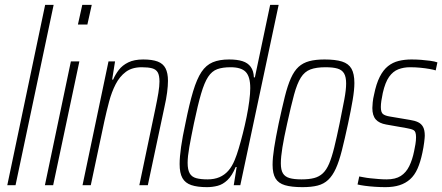

<svg xmlns="http://www.w3.org/2000/svg" viewBox="-20 -763 1822 791"><path d="M10 0 166 -743H201L44 0Z M301 -662 319 -743H358L340 -662ZM165 0 272 -510H307L199 0Z M320 0 427 -510H454L442 -435H446Q455 -456 469.5 -475Q484 -494 508.5 -506Q533 -518 570 -518Q607 -518 629.5 -509.5Q652 -501 662 -481.5Q672 -462 672 -430Q672 -410 668.5 -382.5Q665 -355 657 -320L589 0H554L620 -315Q628 -353 632.5 -380.5Q637 -408 637 -427Q637 -452 630 -464.5Q623 -477 607 -481.5Q591 -486 564 -486Q524 -486 498.5 -467Q473 -448 456.5 -416Q440 -384 429.5 -344.5Q419 -305 410 -264L354 0Z M833 8Q793 8 768 -0.5Q743 -9 731.5 -29.5Q720 -50 720 -87Q720 -116 726 -158Q732 -200 744 -255Q760 -335 775.5 -386.5Q791 -438 810 -466.5Q829 -495 856.5 -506.5Q884 -518 924 -518Q957 -518 979 -511Q1001 -504 1013 -487.5Q1025 -471 1026 -444H1030L1093 -743H1128L970 0H943L955 -75H951Q936 -39 917 -21Q898 -3 876.5 2.5Q855 8 833 8ZM835 -24Q863 -24 884 -33Q905 -42 920.5 -59.5Q936 -77 947 -104Q955 -123 963.5 -151.5Q972 -180 980.5 -213.5Q989 -247 996 -281.5Q1003 -316 1007 -347Q1011 -378 1011 -400Q1011 -447 992.5 -466.5Q974 -486 930 -486Q897 -486 875 -478Q853 -470 837.5 -446.5Q822 -423 808.5 -377Q795 -331 779 -255Q767 -197 760 -157.5Q753 -118 753 -92Q753 -64 761.5 -49Q770 -34 788.5 -29Q807 -24 835 -24Z M1226 8Q1181 8 1154 0Q1127 -8 1115 -28Q1103 -48 1103 -84Q1103 -113 1109.5 -154.5Q1116 -196 1128 -254Q1142 -319 1153.5 -365Q1165 -411 1178.5 -441Q1192 -471 1210 -487.5Q1228 -504 1254 -511Q1280 -518 1317 -518Q1362 -518 1389 -509.5Q1416 -501 1428 -480Q1440 -459 1440 -421Q1440 -393 1433 -351.5Q1426 -310 1414 -254Q1400 -189 1388.5 -143.5Q1377 -98 1363.5 -68.5Q1350 -39 1332 -22Q1314 -5 1288.5 1.5Q1263 8 1226 8ZM1222 -24Q1253 -24 1274 -29.5Q1295 -35 1310 -49Q1325 -63 1336 -89Q1347 -115 1357 -155.5Q1367 -196 1379 -254Q1391 -313 1398.5 -353Q1406 -393 1406 -419Q1406 -446 1397.5 -460.5Q1389 -475 1370.5 -480.5Q1352 -486 1321 -486Q1283 -486 1259 -477Q1235 -468 1219.5 -443.5Q1204 -419 1191.5 -373Q1179 -327 1163 -254Q1150 -196 1143.5 -156Q1137 -116 1137 -90Q1137 -63 1145.5 -49Q1154 -35 1172.5 -29.5Q1191 -24 1222 -24Z M1568 8Q1547 8 1524.5 6.5Q1502 5 1483.5 2.5Q1465 0 1453 -3L1460 -36Q1467 -35 1479 -32.5Q1491 -30 1506.5 -28.5Q1522 -27 1539 -25.5Q1556 -24 1573 -24Q1609 -24 1631 -38Q1653 -52 1666 -78.5Q1679 -105 1686 -140Q1689 -154 1691.5 -169Q1694 -184 1694 -198Q1694 -221 1684.5 -226.5Q1675 -232 1656 -235L1571 -250Q1542 -255 1528 -271Q1514 -287 1514 -318Q1514 -326 1515.5 -341.5Q1517 -357 1521 -373Q1530 -418 1544.5 -446.5Q1559 -475 1578.5 -490.5Q1598 -506 1622.5 -512Q1647 -518 1675 -518Q1695 -518 1715 -516.5Q1735 -515 1753 -512.5Q1771 -510 1782 -506L1775 -473Q1766 -476 1749 -479Q1732 -482 1711.5 -484Q1691 -486 1669 -486Q1643 -486 1621 -477.5Q1599 -469 1583 -446.5Q1567 -424 1557 -380Q1553 -361 1551 -347Q1549 -333 1549 -322Q1549 -300 1558 -293Q1567 -286 1586 -283L1669 -269Q1689 -266 1702.5 -259.5Q1716 -253 1723 -240Q1730 -227 1730 -204Q1730 -197 1727.5 -176.5Q1725 -156 1720 -133Q1712 -95 1700 -68Q1688 -41 1669.5 -24.5Q1651 -8 1626 0Q1601 8 1568 8Z"/></svg>

Font: Saira Condensed Thin
Style: Italic
Weight: 250
Width: 3
Italic angle: -12°
Designer: Hector Gatti with collaboration of the Omnibus-Type team
Foundry: Omnibus-Type
Version: Version 1.101